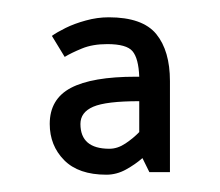

<svg xmlns="http://www.w3.org/2000/svg" viewBox="-20 -695 254 222"><path d="M103 -493Q70.8 -493 54.2 -509.8Q37.5 -526.7 37.5 -551.7Q37.5 -580.5 62 -593.4Q86.5 -606.3 137 -606.3H141Q140.2 -627.5 133.2 -635.8Q126.3 -644 104 -644Q87 -644 74.7 -638.9Q62.3 -633.8 54.8 -629.2L40 -653.5Q45.8 -657.7 55.9 -662.7Q66 -667.7 79.2 -671.3Q92.5 -675 105.7 -675Q144.8 -675 160.7 -655.6Q176.5 -636.2 176.5 -601.2V-496H152.7L144.7 -512.2Q136.5 -505 125.7 -499Q114.8 -493 103 -493ZM73 -551.7Q73 -523 106.5 -523Q116 -523 125.2 -529.2Q134.3 -535.3 141 -542.3V-578Q102.7 -578 87.8 -571.6Q73 -565.2 73 -551.7Z"/></svg>

Font: Epunda Slab Light
Style: Regular
Weight: 300
Designer: Simon Atzbach
Foundry: typofactur
Version: Version 1.102